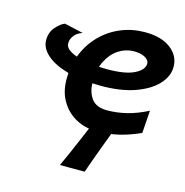

<svg xmlns="http://www.w3.org/2000/svg" viewBox="-106 -602 882 914"><g transform="rotate(15 335.5 -145.0)"><path d="M362.3 0H469.7Q458.5 29.3 443.6 69.1Q428.7 108.9 414.8 147.5Q400.9 186 391.6 212.9H269.5Q282.2 186 299.1 147.5Q315.9 108.9 333 69.1Q350.1 29.3 362.3 0ZM616.7 -147.9 608.9 -36.1Q549.8 -9.8 500.2 1.2Q450.7 12.2 393.6 12.2Q338.9 12.2 293.7 -12.5Q248.5 -37.1 221.4 -82.5Q194.3 -127.9 194.3 -189.5Q194.3 -260.3 218.5 -317.9Q242.7 -375.5 284.9 -417Q327.1 -458.5 381.8 -480.7Q436.5 -502.9 497.6 -502.9Q579.6 -502.9 625.5 -467.5Q671.4 -432.1 671.4 -377.9Q671.4 -331.5 634 -291.3Q596.7 -251 527.1 -226.3Q457.5 -201.7 360.8 -201.7Q261.2 -201.7 192.4 -221.7Q123.5 -241.7 87.9 -274.2Q52.2 -306.6 52.2 -344.7Q52.2 -383.8 75 -409.7Q97.7 -435.5 118.7 -443.4L211.9 -422.4Q187 -415 172.4 -397Q157.7 -378.9 157.7 -357.4Q157.7 -338.4 176.5 -325Q195.3 -311.5 226.3 -302.7Q257.3 -293.9 294.2 -289.8Q331.1 -285.6 367.7 -285.6Q457 -285.6 501.7 -307.9Q546.4 -330.1 546.4 -361.3Q546.4 -377 526.4 -389.2Q506.3 -401.4 470.2 -401.4Q431.2 -401.4 396.2 -379.2Q361.3 -356.9 339.6 -314.2Q317.9 -271.5 317.9 -209Q317.9 -161.1 341.1 -128.9Q364.3 -96.7 418.9 -96.7Q466.8 -96.7 515.9 -108.9Q564.9 -121.1 616.7 -147.9Z"/></g></svg>

Font: Andika
Style: Bold Italic
Weight: 700
Italic angle: -14°
Designer: Victor Gaultney, Annie Olsen, Julie Remington, Don Collingsworth, Eric Hays, Becca Hirsbrunner
Foundry: SIL International
Version: Version 6.101